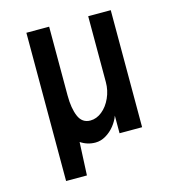

<svg xmlns="http://www.w3.org/2000/svg" viewBox="-106 -643 794 879"><g transform="rotate(-15 291.5 -203.5)"><path d="M99.1 -554.7H207V-228.5Q207 -167.5 223.4 -129.2Q239.7 -90.8 278.8 -90.8Q308.1 -90.8 334.2 -111.8Q360.4 -132.8 376.2 -168Q392.1 -203.1 392.1 -242.2V-554.7H499V0H392.1V-83.5Q383.8 -60.1 366.2 -37.8Q348.6 -15.6 324.7 -1.5Q300.8 12.7 275.4 12.7Q236.8 12.7 205.1 -8.8L197.8 147.9H99.1Z"/></g></svg>

Font: Decalotype Medium
Style: Regular
Weight: 500
Designer: Alfredo Marco Pradil
Foundry: Alfredo Marco Pradil
Version: Version 1.0